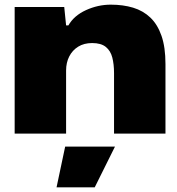

<svg xmlns="http://www.w3.org/2000/svg" viewBox="-20 -574 762 825"><path d="M43 0V-544H256L264 -465H274Q298 -507 349.5 -530.5Q401 -554 456 -554Q509 -554 552 -541Q595 -528 626 -498.5Q657 -469 674 -420Q691 -371 691 -299V0H470V-260Q470 -298 462.5 -327Q455 -356 434.5 -372.5Q414 -389 376 -389Q341 -389 316 -373.5Q291 -358 277.5 -331.5Q264 -305 264 -271V0ZM223 231 260 56H474L387 231Z"/></svg>

Font: Mona Sans Expanded Black
Style: Regular
Weight: 900
Width: 7
Designer: Deni Anggara
Foundry: GitHub
Version: Version 2.000